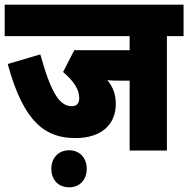

<svg xmlns="http://www.w3.org/2000/svg" viewBox="-20 -642 803 819"><path d="M692 -488H763V-622H0V-488H533V-428H297L249 -335C291 -299 318 -263 318 -224C318 -200 307 -189 286 -189C234 -189 197 -247 152 -410L13 -369C82 -114 178 -53 302 -53C409 -53 474 -108 474 -199C474 -239 462 -271 438 -300C456 -298 477 -298 493 -298H533V0H692ZM199 78C199 124 228 157 275 157C321 157 350 124 350 78C350 33 321 -1 275 -1C228 -1 199 33 199 78Z"/></svg>

Font: Noto Sans Devanagari UI Condensed Black
Style: Regular
Weight: 900
Width: 3
Designer: Jelle Bosma - Monotype Design Team
Foundry: Monotype Imaging Inc.
Version: Version 2.004